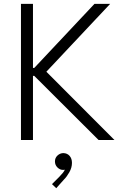

<svg xmlns="http://www.w3.org/2000/svg" viewBox="-20 -740 652 1015"><path d="M90.8 -719.7H154.3V-380.9H161.1L479.5 -719.7H562.5L225.1 -360.8L585 0H501L161.1 -338.9H154.3V0H90.8ZM254.9 233.4 293.9 194.3Q306.2 181.6 312.7 173.3Q319.3 165 322.8 157.2Q320.3 158.2 313.5 158.2Q296.9 158.2 283.7 145.3Q270.5 132.3 270.5 113.3Q270.5 94.7 283.7 82.3Q296.9 69.8 314.5 69.3Q335.4 69.8 347.9 84Q360.4 98.1 360.4 121.1Q360.4 146.5 346.4 170.9Q332.5 195.3 317.4 210L277.3 254.9Z"/></svg>

Font: Reddit Sans Chocolate Light
Style: Regular
Weight: 300
Designer: Stephen Hutchings
Foundry: Reddit
Version: Version 1.013